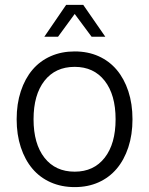

<svg xmlns="http://www.w3.org/2000/svg" viewBox="-20 -752 609 784"><path d="M285 12Q231 12 187 -7.5Q143 -27 112.5 -63Q82 -99 65 -150.5Q48 -202 48 -265Q48 -328 65 -379.5Q82 -431 112.5 -467Q143 -503 187 -522.5Q231 -542 285 -542Q339 -542 382.5 -522.5Q426 -503 456.5 -467Q487 -431 504 -379.5Q521 -328 521 -265Q521 -202 504 -150.5Q487 -99 456.5 -63Q426 -27 382.5 -7.5Q339 12 285 12ZM285 -51Q363 -51 407.5 -108Q452 -165 452 -265Q452 -365 407.5 -422Q363 -479 285 -479Q206 -479 161.5 -422Q117 -365 117 -265Q117 -165 161.5 -108Q206 -51 285 -51ZM161 -602 250 -732H320L410 -602H354L285 -695L217 -602Z"/></svg>

Font: Geist Light
Style: Regular
Weight: 400
Designer: Basement.studio, Andrés Briganti, Mateo Zaragoza
Foundry: Basement.studio, Vercel, Andrés Briganti, Guido Ferreyra, Mateo Zaragoza
Version: Version 1.401